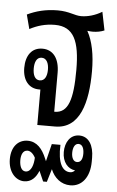

<svg xmlns="http://www.w3.org/2000/svg" viewBox="-58 -613 564 929"><g transform="rotate(5 224.0 -148.0)"><path d="M135 0H221C342 0 376 -130 376 -282C376 -362 363 -427 337 -474V-475C345 -474 353 -473 362 -473C383 -473 403 -477 419 -484L401 -573C368 -553 332 -543 300 -543C268 -543 242 -561 186 -561C127 -561 80 -548 38 -528L56 -459C92 -478 131 -490 178 -490C270 -490 300 -421 300 -282C300 -138 279 -71 213 -71H211V-260C211 -329 180 -370 128 -370C77 -370 48 -331 48 -270C48 -210 79 -172 128 -172C130 -172 133 -172 135 -172ZM128 -216C104 -216 94 -240 94 -271C94 -302 104 -326 128 -326C152 -326 163 -302 163 -271C163 -239 152 -216 128 -216ZM95 277C130 277 152 253 165 220L187 270H205L224 207C240 247 274 277 319 277C375 277 413 230 413 153V135C413 76 389 33 342 33C299 33 274 71 274 119C274 168 301 199 336 203C331 209 323 214 313 214C276 214 251 175 255 86H213L192 171L186 157C168 114 141 80 96 80C51 80 17 114 17 176C17 237 53 277 95 277ZM342 162C324 162 315 143 315 119C315 94 324 74 342 74C361 74 369 94 369 119C369 144 361 162 342 162ZM98 229C77 229 68 204 68 176C68 152 76 128 99 128C112 128 126 138 137 159C136 191 126 229 98 229Z"/></g></svg>

Font: Noto Sans Thai Looped ExtraCondensed
Style: Regular
Weight: 400
Width: 2
Designer: Sasikarn Vongin, Ben Mitchell
Foundry: The Fontpad Ltd
Version: Version 1.001